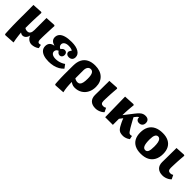

<svg xmlns="http://www.w3.org/2000/svg" viewBox="294 -1869 3434 3434"><g transform="rotate(45 2011.0 -151.5)"><path d="M96 226 78 216Q75 167 73 117.5Q71 68 69.5 16Q68 -36 68 -92Q68 -109 68 -139Q68 -169 68 -208Q68 -247 68.5 -290.5Q69 -334 68.5 -376Q68 -418 68 -453.5Q68 -489 68 -512L252 -523L269 -513Q266 -448 263.5 -394Q261 -340 260 -294Q259 -248 258.5 -205.5Q258 -163 258 -119Q270 -110 285.5 -105Q301 -100 323 -100Q360 -100 379 -127Q398 -154 398 -208Q398 -217 398 -236.5Q398 -256 398 -282Q398 -308 398 -338.5Q398 -369 398 -400Q398 -431 398 -460Q398 -489 398 -512L583 -523L600 -513Q598 -478 596.5 -441Q595 -404 593.5 -365.5Q592 -327 590.5 -290Q589 -253 588.5 -220.5Q588 -188 588 -162Q588 -140 593 -125Q598 -110 607 -102.5Q616 -95 630 -95Q640 -95 648.5 -97Q657 -99 667 -102L682 -34Q655 -12 617 1Q579 14 542 14Q514 14 487.5 1Q461 -12 441 -34.5Q421 -57 413 -85Q405 -41 378 -13.5Q351 14 313 14Q300 14 286.5 9Q273 4 261 -6H259Q263 33 267.5 70Q272 107 277.5 143Q283 179 291 214Z M974 14Q899 14 845.5 -4.5Q792 -23 764 -57.5Q736 -92 736 -140Q736 -191 763.5 -221.5Q791 -252 845 -261V-265Q797 -276 771 -304Q745 -332 745 -374Q745 -425 776.5 -459.5Q808 -494 869.5 -511.5Q931 -529 1022 -529Q1135 -529 1199.5 -490Q1264 -451 1264 -384Q1264 -343 1240 -320Q1216 -297 1173 -297Q1141 -297 1121 -315Q1101 -333 1101 -362Q1101 -368 1104 -375.5Q1107 -383 1114 -394Q1121 -405 1131 -419Q1115 -430 1089 -436Q1063 -442 1029 -442Q977 -442 946 -420.5Q915 -399 915 -363Q915 -340 929 -321.5Q943 -303 967 -295Q983 -318 1000 -329Q1017 -340 1036 -340Q1064 -340 1080.5 -321.5Q1097 -303 1097 -273Q1097 -242 1080 -223Q1063 -204 1036 -204Q1016 -204 998 -216.5Q980 -229 966 -252Q941 -243 927.5 -225Q914 -207 914 -185Q914 -149 945 -128.5Q976 -108 1032 -108Q1065 -108 1096.5 -115Q1128 -122 1158 -135Q1188 -148 1215 -167L1266 -98Q1233 -62 1189 -37Q1145 -12 1091.5 1Q1038 14 974 14Z M1364 226 1346 216Q1344 192 1341.5 151Q1339 110 1337.5 62.5Q1336 15 1336 -28L1337 -245Q1337 -338 1369 -401Q1401 -464 1463.5 -496.5Q1526 -529 1616 -529Q1747 -529 1821.5 -459Q1896 -389 1896 -266Q1896 -184 1863 -120.5Q1830 -57 1770.5 -21.5Q1711 14 1633 14Q1612 14 1595 10Q1578 6 1562 -2Q1546 -10 1528 -22H1526Q1527 15 1528.5 46.5Q1530 78 1533 107Q1536 136 1540.5 162.5Q1545 189 1551 214ZM1600 -90Q1631 -90 1650.5 -108Q1670 -126 1679 -165Q1688 -204 1688 -266Q1688 -349 1668 -388Q1648 -427 1606 -427Q1569 -427 1547.5 -397.5Q1526 -368 1526 -316V-114Q1537 -107 1549 -101.5Q1561 -96 1574.5 -93Q1588 -90 1600 -90Z M2157 14Q2075 14 2030 -29Q1985 -72 1985 -152Q1985 -170 1985.5 -199Q1986 -228 1986.5 -264Q1987 -300 1987 -337.5Q1987 -375 1987.5 -409.5Q1988 -444 1988.5 -471Q1989 -498 1988 -512L2167 -523L2185 -513Q2181 -469 2178 -430Q2175 -391 2173 -356.5Q2171 -322 2170 -291.5Q2169 -261 2168 -235Q2167 -209 2167 -187Q2167 -148 2182 -130.5Q2197 -113 2229 -113Q2246 -113 2261.5 -118Q2277 -123 2287 -131L2324 -55Q2303 -33 2276 -18Q2249 -3 2219 5.5Q2189 14 2157 14Z M2852 13Q2810 13 2781.5 3Q2753 -7 2731 -33.5Q2709 -60 2686 -107Q2677 -124 2668 -142.5Q2659 -161 2651 -180Q2643 -199 2637 -216L2589 -154V0H2395L2386 -512L2587 -523L2604 -513Q2600 -471 2596.5 -435Q2593 -399 2591 -367Q2589 -335 2588 -305Q2587 -275 2587 -244L2725 -421Q2757 -462 2782.5 -485.5Q2808 -509 2833.5 -519Q2859 -529 2890 -529Q2935 -529 2959.5 -506Q2984 -483 2984 -441Q2984 -400 2960.5 -376Q2937 -352 2897 -352Q2861 -352 2841 -373.5Q2821 -395 2826 -427Q2820 -427 2813.5 -424Q2807 -421 2799.5 -414Q2792 -407 2783 -396L2753 -359Q2767 -333 2781.5 -305Q2796 -277 2813.5 -247Q2831 -217 2852 -180Q2875 -144 2888 -125.5Q2901 -107 2913 -101Q2925 -95 2940 -95Q2948 -95 2954.5 -97Q2961 -99 2971 -102L2985 -34Q2968 -21 2945.5 -10Q2923 1 2898.5 7Q2874 13 2852 13Z M3304 14Q3216 14 3155 -16.5Q3094 -47 3062.5 -106Q3031 -165 3031 -249Q3031 -339 3065 -401.5Q3099 -464 3165 -496.5Q3231 -529 3326 -529Q3412 -529 3472 -498.5Q3532 -468 3563 -410Q3594 -352 3594 -268Q3594 -178 3560 -115Q3526 -52 3462 -19Q3398 14 3304 14ZM3318 -89Q3355 -89 3371.5 -126Q3388 -163 3388 -249Q3388 -310 3379.5 -349Q3371 -388 3353.5 -407.5Q3336 -427 3310 -427Q3274 -427 3255.5 -391Q3237 -355 3237 -282Q3237 -178 3256.5 -133.5Q3276 -89 3318 -89Z M3855 14Q3773 14 3728 -29Q3683 -72 3683 -152Q3683 -170 3683.5 -199Q3684 -228 3684.5 -264Q3685 -300 3685 -337.5Q3685 -375 3685.5 -409.5Q3686 -444 3686.5 -471Q3687 -498 3686 -512L3865 -523L3883 -513Q3879 -469 3876 -430Q3873 -391 3871 -356.5Q3869 -322 3868 -291.5Q3867 -261 3866 -235Q3865 -209 3865 -187Q3865 -148 3880 -130.5Q3895 -113 3927 -113Q3944 -113 3959.5 -118Q3975 -123 3985 -131L4022 -55Q4001 -33 3974 -18Q3947 -3 3917 5.5Q3887 14 3855 14Z"/></g></svg>

Font: Literata ExtraBold
Style: Regular
Weight: 800
Designer: Latin by Veronika Burian and Jose Scaglione. Greek by Irene Vlachou. Cyrillic by Vera Evstafieva.
Foundry: TypeTogether
Version: Version 3.103;gftools[0.9.29]